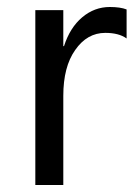

<svg xmlns="http://www.w3.org/2000/svg" viewBox="-20 -529 388 549"><path d="M342 -419Q320 -435 281 -435Q229 -435 195 -386Q161 -338 161 -255V0H81V-500H161V-397H163Q180 -450 215 -479.5Q250 -509 294 -509Q324 -509 342 -502Z"/></svg>

Font: A Tai Tham KH New
Style: Regular
Weight: 400
Designer: Sangdang Kengtung
Foundry: Sangdang Kengtung
Version: Version 1.002